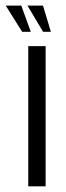

<svg xmlns="http://www.w3.org/2000/svg" viewBox="-47 -658 234 678"><path d="M52.8 0V-495H114.1V0ZM132.7 -545.7H105.1L50 -638.2H104.8ZM61.8 -545.7H31.2L-26.7 -638.2H28.1Z"/></svg>

Font: Alumni Sans Thin
Style: Regular
Weight: 100
Designer: Robert E. Leuschke
Foundry: Robert E. Leuschke
Version: Version 1.018